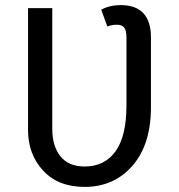

<svg xmlns="http://www.w3.org/2000/svg" viewBox="-20 -721 702 753"><path d="M312 12Q208 12 149 -52Q90 -116 90 -211V-689H185V-216Q185 -148 217 -108Q249 -68 312 -68Q390 -68 433 -127.5Q476 -187 476 -308V-573Q476 -602 467 -613Q458 -624 438 -624Q418 -624 401 -617L377 -683Q410 -701 453 -701Q572 -701 572 -574V-301Q572 -154 499.5 -71Q427 12 312 12Z"/></svg>

Font: Trujillo
Style: Regular
Weight: 400
Designer: Fira Sans original fonts by bBox Type GmbH, Carrois Corporate GbR, & Edenspiekermann AG / Changes by Cristiano Sobral
Foundry: Fira Sans original fonts by bBox Type GmbH, Carrois Corporate GbR, & Edenspiekermann AG / Changes by Cristiano Sobral
Version: Version 4.301;October 17, 2021;FontCreator 14.0.0.2814 64-bi